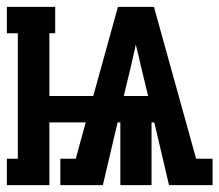

<svg xmlns="http://www.w3.org/2000/svg" viewBox="-20 -540 640 560"><path d="M0 0V-77H32V-443H0V-520H141V-443H124V-260H252L324 -520H429L552 -77H600V0H473L430 -183H422V0H331V-183H323L280 0H156V-77H201L230 -183H124V0ZM341 -260H412L391 -347Q388 -362 384 -378Q380 -394 376 -410Q373 -394 369 -378Q365 -362 362 -347Z"/></svg>

Font: Iosevka HT Extrabold Extended
Style: Regular
Weight: 800
Width: 7
Monospace: yes
Designer: Belleve Invis
Foundry: Belleve Invis
Version: Version 32.3.0; ttfautohint (v1.8.4)